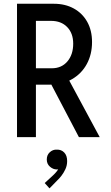

<svg xmlns="http://www.w3.org/2000/svg" viewBox="-20 -740 597 1036"><path d="M141.6 -283.2V-371.6H259.8Q312 -371.6 343.5 -408.4Q375 -445.3 375 -504.4Q375 -560.5 342.5 -594Q310.1 -627.4 255.4 -627.4H141.6V-719.7H271Q331.5 -719.7 377.9 -694.3Q424.3 -668.9 450.4 -622.6Q476.6 -576.2 476.6 -513.2Q476.6 -446.8 448.5 -394.8Q420.4 -342.8 368.9 -313Q317.4 -283.2 248.5 -283.2ZM71.8 0V-719.7H173.8V0ZM405.8 0 249 -298.8 324.2 -359.9 518.1 0ZM247.1 276.4 221.2 247.6 262.7 209.5Q272.5 200.7 281.5 190.4Q290.5 180.2 296.1 169.7Q301.8 159.2 300.8 148.9L317.4 147.5Q315.4 158.2 308.1 166.3Q300.8 174.3 286.1 174.3Q266.6 174.3 249.5 159.4Q232.4 144.5 232.4 120.6Q232.4 96.2 248.8 81.3Q265.1 66.4 286.1 67.4Q310.5 66.4 326.4 82.8Q342.3 99.1 342.3 128.9Q342.3 152.8 332.8 173.1Q323.2 193.4 311.3 208.7Q299.3 224.1 290.5 231.9Z"/></svg>

Font: Reddit Sans Condensed Medium
Style: Regular
Weight: 500
Designer: Stephen Hutchings
Foundry: Reddit
Version: Version 1.014